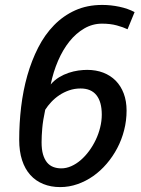

<svg xmlns="http://www.w3.org/2000/svg" viewBox="-20 -741 567 771"><path d="M389.6 -646Q351.6 -646 318.4 -626.7Q285.2 -607.4 258.8 -574.5Q232.4 -541.5 213.1 -496.8Q193.8 -452.1 183.6 -401.9Q198.7 -419.4 217.3 -430.7Q235.8 -441.9 255.6 -448.5Q275.4 -455.1 294.7 -457.8Q314 -460.4 330.1 -460.4Q365.7 -460.4 394.8 -449.2Q423.8 -438 444.6 -417Q465.3 -396 476.8 -365.7Q488.3 -335.4 488.3 -296.9Q488.3 -256.8 478.5 -218.5Q468.8 -180.2 450.9 -146.2Q433.1 -112.3 408.4 -83.5Q383.8 -54.7 354.2 -33.9Q324.7 -13.2 291 -1.5Q257.3 10.3 221.7 10.3Q184.1 10.3 153.6 -2.2Q123 -14.6 101.6 -38.6Q80.1 -62.5 68.6 -97.9Q57.1 -133.3 57.1 -179.7Q57.1 -246.1 64.9 -312Q72.8 -377.9 89.8 -438Q106.9 -498 133.3 -549.8Q159.7 -601.6 196.8 -639.6Q233.9 -677.7 282 -699.5Q330.1 -721.2 390.6 -721.2Q424.8 -721.2 459.5 -713.9Q494.1 -706.5 520.5 -692.4L492.2 -623.5Q475.1 -631.8 449.2 -638.9Q423.3 -646 389.6 -646ZM303.7 -385.7Q279.3 -385.7 257.6 -378.2Q235.8 -370.6 218 -358.6Q200.2 -346.7 185.8 -331.3Q171.4 -315.9 161.6 -300.3Q152.3 -256.8 149.7 -226.1Q147 -195.3 147 -169.4Q147 -140.6 152.8 -120.8Q158.7 -101.1 168.9 -88.6Q179.2 -76.2 193.8 -70.6Q208.5 -64.9 226.1 -64.9Q246.1 -64.9 266.1 -73.7Q286.1 -82.5 304.2 -98.1Q322.3 -113.8 337.6 -134.5Q353 -155.3 364.5 -179.4Q376 -203.6 382.3 -229.5Q388.7 -255.4 388.7 -280.8Q388.7 -332 367.2 -358.9Q345.7 -385.7 303.7 -385.7Z"/></svg>

Font: Ufes Sans
Style: Italic
Weight: 400
Designer: Ricardo Esteves & Filipe Motta
Foundry: ProDesignUfes - Ricardo Esteves, Filipe Motta
Version: Version 2.0